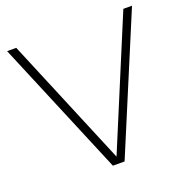

<svg xmlns="http://www.w3.org/2000/svg" viewBox="-131 -864 969 988"><g transform="rotate(-20 353.5 -370.0)"><path d="M321.5 0 11.5 -740H61.5L355 -37.5L648 -740H695.5L385.5 0Z"/></g></svg>

Font: Encode Sans Expanded ExtraLight
Style: Regular
Weight: 200
Width: 7
Designer: Multiple Designers
Foundry: Impallari Type
Version: Version 3.000; ttfautohint (v1.8.3) -l 8 -r 50 -G 200 -x 14 